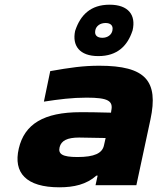

<svg xmlns="http://www.w3.org/2000/svg" viewBox="-20 -789 671 818"><path d="M403 -509C334 -509 279 -501 194 -486L167 -356C232 -366 287 -373 349 -373C441 -373 463 -359 454 -317L453 -309C392 -311 347 -311 323 -311C166 -311 84 -260 60 -156C36 -53 91 9 233 9C295 9 348 -3 391 -41H396L387 0H561L621 -280C656 -444 601 -509 403 -509ZM234 -162C241 -190 267 -203 317 -203C335 -203 387 -202 430 -201L423 -170C416 -136 382 -120 310 -120C245 -120 227 -133 234 -162ZM300 -657C287 -595 318 -550 399 -550C480 -550 523 -594 544 -657L545 -660C560 -725 527 -769 447 -769C366 -769 323 -725 301 -660ZM386 -659V-660C390 -679 407 -691 430 -691C452 -691 463 -679 459 -660V-659C455 -640 438 -628 416 -628C393 -628 382 -640 386 -659Z"/></svg>

Font: LT Wave Black
Style: Italic
Weight: 900
Designer: Daniel Lyons
Version: Version 2.5 (Glyphs App)